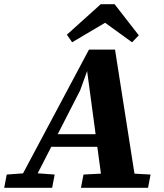

<svg xmlns="http://www.w3.org/2000/svg" viewBox="-53 -893 781 913"><path d="M-33 0 -21 -63 75 -70H112L207 -63L195 0ZM20 0 370 -657H494L597 0H436L361 -557H362L328 -463L91 0ZM177 -195 189 -255H465L468 -195ZM332 0 344 -63 478 -70H537L663 -63L651 0ZM492 -873 607 -725 575 -692 409 -812H493L290 -692L265 -728L426 -873Z"/></svg>

Font: Source Serif 4
Style: Bold Italic
Weight: 700
Italic angle: -12°
Designer: Frank Grießhammer
Foundry: Adobe Systems Incorporated
Version: Version 4.004;hotconv 1.0.116;makeotfexe 2.5.65601